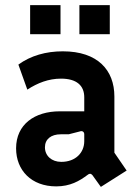

<svg xmlns="http://www.w3.org/2000/svg" viewBox="-20 -720 545 752"><path d="M342 -34 375 12 476 -52 428 -122V-342C428 -445 363 -519 226 -519C160 -519 100 -502 52 -467L87 -369C127 -395 170 -412 219 -412C280 -412 310 -385 310 -339V-284H214C116 -284 43 -233 43 -139C43 -53 103 10 200 10C255 10 291 -11 323 -35C330 -41 336 -41 342 -34ZM220 -86C182 -86 156 -110 156 -143C156 -175 180 -194 218 -194H249L292 -205C302 -209 310 -204 310 -194V-167C310 -122 276 -86 220 -86ZM291 -586H410V-700H291ZM98 -586H217V-700H98Z"/></svg>

Font: Finlandica SemiBold
Style: Regular
Weight: 600
Designer: Niklas Ekholm, Juho Hiilivirta, Jaakko Suomalainen
Foundry: Helsinki Type Studio
Version: Version 2.000;Glyphs 3.2 (3202)